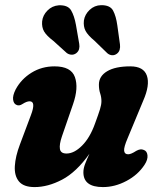

<svg xmlns="http://www.w3.org/2000/svg" viewBox="-20 -730 634 761"><path d="M549 -136Q562.5 -132 564.5 -114.8Q566.5 -97.5 553 -77Q527 -37 481.2 -12.8Q435.5 11.5 388 11.5Q310.5 11.5 310.5 -47Q310.5 -62.5 317.5 -80.8Q324.5 -99 334.5 -120.5Q282.5 -47.5 226.2 -18Q170 11.5 117 11.5Q73.5 11.5 55 -11Q36.5 -33.5 38.8 -71.8Q41 -110 59 -157.5L102.5 -273.5Q123.5 -328.5 97.5 -328.5Q86 -328.5 69.5 -318Q55.5 -308.5 45 -314.5Q34.5 -318.5 32 -334.5Q29.5 -350.5 42 -375.5Q64 -416.5 104.8 -441.8Q145.5 -467 196 -467Q262 -467 277 -424.2Q292 -381.5 269.5 -317L225.5 -189.5Q214.5 -157.5 217.5 -139.5Q220.5 -121.5 243.5 -121.5Q274 -121.5 305.2 -152.8Q336.5 -184 356.5 -240Q370.5 -278 376.2 -296.5Q382 -315 382 -329Q382 -345 377 -360Q372 -375 372 -394.5Q372 -428 404.5 -447.5Q437 -467 496.5 -467Q549.5 -467 562.2 -430Q575 -393 547.5 -330.5L486 -182.5Q470.5 -146.5 472 -132.5Q473.5 -118.5 488 -118.5Q499.5 -118.5 520 -132Q537 -141.5 549 -136ZM445 -629.5 455.5 -554Q457 -542.5 454.2 -532.8Q451.5 -523 442.5 -516.5Q433 -510 423 -511.2Q413 -512.5 405.5 -519L354.5 -568.5Q328 -590.5 319 -607.8Q310 -625 312.5 -648.5Q316 -672.5 335.2 -690.8Q354.5 -709 380.5 -709.5Q416.5 -710 428.2 -688Q440 -666 445 -629.5ZM281 -631.5 294 -556.5Q296 -545.5 293.5 -535.8Q291 -526 282 -519Q273 -512.5 262.8 -513.2Q252.5 -514 244.5 -520L192 -567.5Q164.5 -588.5 154.8 -605.2Q145 -622 147 -645.5Q149.5 -669.5 168 -688.2Q186.5 -707 213 -709Q249 -710.5 261.8 -689Q274.5 -667.5 281 -631.5Z"/></svg>

Font: Fraunces 72pt SuperSoft
Style: Bold Italic
Weight: 700
Italic angle: -16°
Version: Version 1.000;[0bf87f6ff]